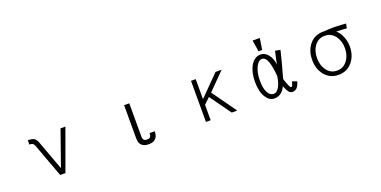

<svg xmlns="http://www.w3.org/2000/svg" viewBox="-16 -1491 4531 2281"><g transform="rotate(-20 2250.0 -350.5)"><path d="M471.7 1H538.1L726.6 -518.6H665L507.8 -72.3L371.1 -443.4Q355.5 -486.3 332 -502Q306.6 -518.6 251 -518.6V-463.9Q276.4 -464.8 290 -457Q304.7 -448.2 315.4 -422.9Z M1705.1 -103.5H1639.6Q1639.6 -64.5 1623 -50.8Q1612.3 -42 1586.9 -42Q1559.6 -42 1547.9 -53.7Q1534.2 -67.4 1534.2 -97.7V-518.6H1468.8V-97.7Q1468.8 -33.2 1505.9 -4.9Q1534.2 17.6 1586.9 17.6Q1638.7 17.6 1667 -4.9Q1705.1 -35.2 1705.1 -103.5Z M2314.5 1H2374V-194.3L2449.2 -265.6L2640.6 1H2710L2491.2 -305.7L2702.1 -518.6H2625L2374 -265.6V-518.6H2314.5Z M3439.5 -502 3374 -512.7Q3368.2 -484.4 3362.3 -455.1Q3358.4 -438.5 3351.6 -409.2L3339.8 -352.5Q3331.1 -430.7 3291 -480.5Q3251 -530.3 3196.3 -530.3Q3119.1 -530.3 3070.3 -448.2Q3024.4 -368.2 3024.4 -244.1Q3024.4 -121.1 3071.3 -47.9Q3114.3 17.6 3174.8 17.6Q3223.6 17.6 3261.7 -10.7Q3297.9 -38.1 3317.4 -85Q3339.8 -30.3 3355.5 -9.8Q3376 17.6 3406.2 17.6Q3434.6 17.6 3456.1 -1Q3483.4 -25.4 3499 -81.1L3439.5 -102.5Q3430.7 -67.4 3424.8 -54.7Q3417 -41 3407.2 -41Q3398.4 -41 3382.8 -76.2Q3367.2 -110.4 3350.6 -164.1Q3380.9 -270.5 3403.3 -356.4Q3420.9 -424.8 3439.5 -502ZM3194.3 -475.6Q3240.2 -475.6 3265.6 -403.3Q3286.1 -343.8 3296.9 -221.7Q3282.2 -122.1 3247.1 -74.2Q3220.7 -37.1 3188.5 -37.1Q3139.6 -37.1 3112.3 -89.8Q3084 -144.5 3084 -241.2Q3084 -336.9 3116.2 -406.2Q3148.4 -475.6 3194.3 -475.6ZM3256.8 -717.8H3166L3188.5 -574.2H3234.4Z M3989.3 -531.2Q3877 -531.2 3810.5 -446.3Q3752 -369.1 3752 -257.8Q3752 -147.5 3810.5 -71.3Q3877 14.6 3989.3 14.6Q4101.6 14.6 4168 -71.3Q4227.5 -147.5 4227.5 -257.8Q4227.5 -323.2 4204.1 -379.9Q4180.7 -440.4 4136.7 -478.5Q4182.6 -477.5 4211.9 -475.6Q4245.1 -474.6 4267.6 -471.7L4278.3 -528.3Q4227.5 -533.2 4162.1 -535.2Q4101.6 -537.1 4073.2 -535.2L4002 -531.2ZM3989.3 -478.5Q4072.3 -478.5 4121.1 -410.2Q4166 -347.7 4166 -258.8Q4166 -169.9 4121.1 -108.4Q4072.3 -39.1 3989.3 -39.1Q3905.3 -39.1 3857.4 -108.4Q3813.5 -169.9 3813.5 -258.8Q3813.5 -348.6 3857.4 -410.2Q3906.2 -478.5 3989.3 -478.5Z"/></g></svg>

Font: DotumChe
Style: Regular
Weight: 400
Monospace: yes
Version: Version 2.21